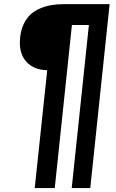

<svg xmlns="http://www.w3.org/2000/svg" viewBox="-20 -830 569 945"><path d="M150.9 95.7H249.5L334 -707H417.5L333 95.7H424.3L519.5 -809.6H293.5C272 -809.6 252 -808 233.4 -804.9C214.8 -801.8 196.5 -796.5 178.2 -788.8C160 -781.2 144.2 -771.3 130.9 -759.3C117.5 -747.2 106.2 -731.5 96.9 -712.2C87.6 -692.8 81.7 -670.7 79.1 -646C78.1 -637.2 77.6 -628.7 77.6 -620.6C77.6 -582.8 87.6 -552.2 107.4 -528.8C131.5 -500.5 166.5 -485.7 212.4 -484.4Z"/></svg>

Font: Oswald
Style: Heavy
Weight: 800
Designer: Vernon Adams
Foundry: Vernon Adams
Version: 3.0; ttfautohint (v0.95.6-bc232) -l 8 -r 50 -G 200 -x 0 -w "